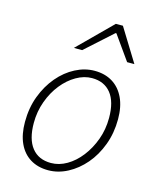

<svg xmlns="http://www.w3.org/2000/svg" viewBox="-112 -806 728 895"><g transform="rotate(15 252.0 -358.5)"><path d="M206 12Q156 12 119.5 -10.5Q83 -33 63.5 -75.5Q44 -118 44 -178Q44 -246 65.5 -303Q87 -360 123 -402.5Q159 -445 204.5 -468.5Q250 -492 297 -492Q347 -492 383.5 -469.5Q420 -447 440 -404.5Q460 -362 460 -302Q460 -235 438.5 -177.5Q417 -120 381 -78Q345 -36 299.5 -12Q254 12 206 12ZM210 -24Q249 -24 286 -45.5Q323 -67 352.5 -105Q382 -143 400 -192Q418 -241 418 -297Q418 -375 385.5 -415.5Q353 -456 294 -456Q256 -456 218.5 -434.5Q181 -413 151 -375.5Q121 -338 103 -288.5Q85 -239 85 -184Q85 -106 117.5 -65Q150 -24 210 -24ZM175 -570 335 -729H369L467 -570H432L349 -687H345L215 -570Z"/></g></svg>

Font: Source Sans 3 ExtraLight Light
Style: Italic
Weight: 300
Italic angle: -11°
Version: Version 3.052;hotconv 1.1.0;makeotfexe 2.6.0